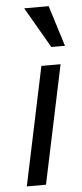

<svg xmlns="http://www.w3.org/2000/svg" viewBox="-55 -797 354 828"><g transform="rotate(-5 122.5 -383.0)"><path d="M26.9 0 134.8 -512.2H217.8L109.9 0ZM184.6 -589.8 82.5 -766.1H188.5L243.7 -589.8Z"/></g></svg>

Font: Lorenzo Sans
Style: Italic
Weight: 400
Italic angle: -12°
Foundry: Intel Corporation
Version: Version 1.00; ttfautohint (v1.5)